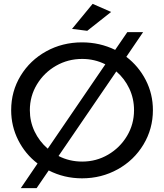

<svg xmlns="http://www.w3.org/2000/svg" viewBox="-20 -922 852 997"><path d="M774 -350Q774 -253 725 -171.5Q676 -90 591.5 -43Q507 4 406 4Q313 4 233 -37L170 55H88L175 -73Q111 -122 74.5 -194.5Q38 -267 38 -350Q38 -448 87 -528.5Q136 -609 220 -655.5Q304 -702 406 -702Q498 -702 578 -663L641 -755H723L636 -627Q700 -578 737 -506Q774 -434 774 -350ZM228 -150 527 -588Q471 -616 407 -616Q333 -616 271 -580.5Q209 -545 172 -484Q135 -423 135 -350Q135 -291 159.5 -239.5Q184 -188 228 -150ZM676 -350Q676 -410 651.5 -462Q627 -514 584 -551L284 -112Q340 -83 407 -83Q480 -83 541.5 -119Q603 -155 639.5 -216Q676 -277 676 -350ZM461 -902 557 -860 433 -762 354 -772Z"/></svg>

Font: Gontserrat
Style: Regular
Weight: 400
Designer: Julieta Ulanovsky
Foundry: Julieta Ulanovsky
Version: Version 6.001